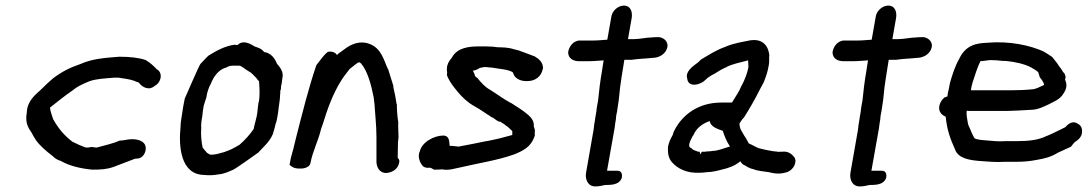

<svg xmlns="http://www.w3.org/2000/svg" viewBox="-20 -624 3898 687"><path d="M76 -222C70 -188 78 -171 92 -151C96 -143 103 -131 109 -122C124 -101 147 -82 168 -66C174 -60 183 -52 198 -48C227 -31 267 -21 310 -17H311C340 -17 362 -18 387 -27C412 -36 438 -47 463 -56L475 -57C491 -60 499 -75 501 -87C506 -118 475 -126 453 -126C436 -126 423 -121 410 -121H408C384 -110 354 -104 326 -96C322 -96 315 -97 309 -98H306C301 -97 297 -96 293 -96C289 -96 287 -96 284 -97C271 -102 252 -110 239 -117C211 -138 188 -165 170 -198C166 -212 160 -225 159 -238L160 -240C186 -260 211 -281 239 -300C257 -315 273 -322 299 -333C324 -342 352 -343 387 -346H405C423 -343 443 -341 460 -335C465 -333 470 -330 476 -329C483 -320 495 -308 513 -308H515C521 -309 527 -311 534 -317C544 -322 553 -333 555 -348C556 -361 551 -371 541 -376C531 -387 517 -400 503 -408L502 -409C475 -418 443 -421 407 -421H406C356 -417 310 -414 268 -395C232 -383 200 -367 169 -343C155 -331 141 -318 125 -302C105 -284 77 -261 76 -222Z M631 -213C628 -196 626 -182 626 -170C619 -102 625 1 711 2C729 4 745 3 762 0C783 -2 799 -10 815 -17C826 -22 904 -78 904 -78C921 -97 945 -116 957 -146L958 -151C962 -160 964 -174 967 -184L968 -185C969 -190 971 -196 972 -203L975 -221C977 -232 977 -242 979 -251V-252C980 -262 982 -270 982 -282C983 -287 983 -295 983 -300L985 -304V-305C986 -310 985 -314 986 -317C988 -323 989 -333 990 -342C997 -368 980 -385 971 -396C964 -414 951 -434 925 -438C915 -451 902 -454 890 -458V-459H889C886 -460 853 -486 830 -463H825L820 -464H819C783 -459 752 -441 726 -425C722 -422 697 -395 697 -395C692 -389 641 -271 641 -271C637 -253 634 -234 631 -213ZM709 -246C712 -255 715 -266 719 -277V-279C721 -293 727 -311 733 -322L734 -323C744 -351 763 -374 785 -381H786C794 -384 800 -388 802 -388H804C808 -389 812 -389 817 -389H832C836 -389 837 -389 841 -388C846 -384 854 -381 857 -377L876 -365H877C882 -360 892 -351 897 -345C900 -341 902 -338 907 -333C908 -311 911 -287 906 -259L905 -257C903 -244 902 -235 901 -223L898 -205C897 -202 896 -200 895 -193C892 -184 890 -173 888 -165V-163C876 -145 856 -122 837 -106C833 -104 828 -101 823 -98L808 -90C804 -88 796 -85 791 -83H790C786 -81 781 -79 776 -78H775C761 -74 746 -69 731 -71C729 -72 727 -73 721 -77C715 -83 711 -89 705 -96C701 -116 698 -140 700 -166V-167C699 -179 701 -194 704 -209V-210C705 -223 707 -235 709 -246Z M1016 -34C1025 -27 1032 -21 1050 -21C1058 -20 1087 -21 1091 -41C1099 -84 1118 -117 1129 -163L1135 -180C1152 -236 1172 -289 1198 -331C1207 -347 1219 -361 1231 -377L1255 -396C1257 -398 1261 -399 1263 -401H1266C1268 -400 1269 -399 1272 -397C1296 -368 1308 -321 1317 -276L1320 -251C1321 -234 1323 -215 1324 -198C1328 -155 1327 -111 1327 -64V-46C1327 -29 1335 -8 1358 -5H1359C1381 -5 1404 -18 1408 -41C1409 -46 1411 -52 1403 -59C1403 -75 1404 -96 1404 -115L1406 -133C1406 -152 1404 -168 1405 -185V-187C1402 -205 1400 -229 1400 -250V-251L1399 -252C1397 -262 1396 -271 1394 -282L1387 -314L1388 -315C1382 -336 1375 -355 1369 -376V-377H1368C1353 -409 1345 -451 1302 -467C1269 -480 1236 -466 1214 -449C1213 -448 1207 -444 1203 -441L1192 -433C1190 -432 1190 -431 1186 -427C1181 -435 1170 -441 1156 -439H1155C1144 -436 1113 -391 1112 -391C1084 -309 1062 -220 1039 -130L1029 -89C1026 -77 1021 -63 1019 -50Z M1482 -82C1471 -60 1488 -31 1498 -26H1499C1507 -22 1515 -24 1519 -24C1523 -23 1529 -19 1533 -17H1535C1544 -17 1551 -17 1562 -18C1586 -13 1610 -22 1627 -25C1690 -40 1760 -50 1821 -72C1852 -85 1880 -98 1893 -137L1894 -139L1893 -141L1894 -148L1893 -150L1894 -155C1894 -162 1892 -165 1890 -171C1892 -190 1881 -203 1871 -212C1849 -231 1831 -241 1808 -256H1807C1781 -270 1759 -287 1733 -303C1715 -313 1701 -329 1688 -345C1686 -347 1678 -351 1679 -355C1678 -360 1674 -366 1672 -371C1681 -372 1689 -376 1697 -381L1712 -384H1721C1722 -384 1724 -383 1729 -383C1733 -383 1734 -382 1741 -382C1768 -377 1797 -376 1814 -366C1816 -364 1816 -361 1818 -359V-357C1825 -342 1845 -332 1869 -334C1893 -334 1917 -349 1922 -377L1923 -378C1924 -403 1905 -415 1892 -423H1891C1887 -425 1840 -442 1840 -442C1838 -443 1836 -444 1830 -445L1818 -448C1810 -451 1797 -453 1787 -454H1786C1780 -454 1772 -455 1760 -455C1754 -456 1749 -456 1743 -457H1742C1735 -457 1726 -458 1717 -458H1694C1659 -458 1616 -454 1597 -418C1594 -414 1587 -406 1583 -397V-395C1583 -395 1581 -393 1580 -388C1579 -380 1578 -374 1580 -365L1579 -356C1584 -340 1597 -321 1606 -310L1618 -295C1634 -276 1653 -258 1674 -246L1693 -235C1704 -227 1717 -220 1726 -213H1727L1740 -204L1744 -203L1756 -194L1765 -189H1769C1776 -184 1787 -179 1792 -173H1793C1798 -170 1804 -163 1812 -156C1814 -154 1813 -150 1813 -148V-146V-144V-141C1792 -136 1775 -130 1755 -126L1727 -120C1719 -119 1709 -117 1700 -115C1684 -111 1668 -109 1650 -105L1618 -99V-100H1616C1615 -100 1611 -101 1606 -101C1603 -102 1596 -102 1593 -102H1589C1587 -120 1588 -137 1568 -139H1566C1535 -139 1490 -117 1482 -82Z M2013 -435C2014 -415 2031 -405 2052 -405H2086C2105 -405 2121 -407 2140 -408C2139 -400 2136 -387 2134 -370C2128 -337 2123 -296 2120 -264C2118 -252 2115 -240 2114 -226L2110 -203L2109 -195C2107 -184 2105 -173 2104 -160L2077 -6C2073 17 2083 43 2110 43C2122 43 2133 41 2145 38C2159 37 2195 41 2205 12V10C2207 0 2204 -13 2190 -13H2152L2179 -165C2180 -175 2182 -187 2184 -199V-200C2184 -207 2186 -216 2188 -226C2190 -239 2192 -253 2194 -266C2195 -277 2197 -294 2199 -313C2202 -329 2203 -345 2206 -360C2209 -380 2212 -399 2214 -410H2240C2266 -414 2288 -414 2316 -417C2337 -417 2363 -430 2368 -456C2372 -477 2351 -494 2329 -491C2325 -491 2318 -491 2312 -490C2293 -490 2268 -484 2249 -484H2227L2240 -558C2244 -579 2238 -604 2212 -604C2193 -604 2172 -587 2168 -567L2153 -482C2137 -481 2119 -479 2103 -479H2051C2029 -476 2016 -456 2013 -438Z M2370 -96C2369 -76 2372 -58 2384 -44C2404 -21 2437 -3 2486 -6C2493 -6 2502 -7 2509 -8C2527 -8 2547 -13 2562 -17C2585 -22 2609 -30 2629 -47C2631 -42 2636 -39 2639 -35H2640C2649 -31 2658 -22 2675 -19C2690 -12 2713 -11 2731 -8C2745 -4 2767 0 2788 -6C2805 -8 2824 -24 2826 -45C2827 -50 2825 -55 2824 -59C2817 -68 2804 -85 2777 -81H2768L2767 -80H2766L2765 -81L2746 -83L2729 -86C2719 -88 2705 -91 2694 -94C2684 -98 2673 -105 2659 -111C2654 -119 2650 -130 2644 -137C2635 -154 2626 -162 2626 -182C2629 -187 2634 -195 2639 -201H2640L2641 -202C2652 -219 2660 -233 2670 -250C2680 -267 2691 -288 2700 -306L2714 -332V-333C2722 -353 2727 -368 2731 -392C2733 -403 2732 -414 2732 -422L2733 -423C2731 -455 2713 -486 2667 -480H2666C2633 -473 2606 -470 2574 -456C2541 -444 2517 -428 2490 -412L2486 -409C2478 -399 2472 -398 2455 -383C2447 -375 2433 -361 2439 -343C2442 -309 2487 -320 2504 -338C2512 -346 2519 -351 2536 -360H2537L2538 -361C2550 -369 2565 -378 2578 -383H2579V-384C2600 -395 2627 -400 2657 -408V-404C2657 -397 2658 -391 2658 -384C2654 -361 2644 -337 2634 -318H2633V-317C2626 -298 2611 -277 2599 -257H2560C2480 -257 2419 -214 2390 -151C2388 -146 2388 -142 2386 -139C2379 -127 2373 -114 2370 -98ZM2446 -106 2447 -111C2448 -117 2455 -131 2459 -138L2460 -139L2461 -140C2471 -165 2493 -182 2520 -191V-188C2525 -170 2546 -163 2566 -156C2572 -138 2580 -117 2592 -100C2571 -94 2548 -84 2530 -84H2529L2524 -83L2508 -82L2502 -81H2491C2486 -70 2485 -70 2484 -81H2482C2477 -81 2474 -82 2471 -84H2470L2469 -85H2467C2462 -87 2457 -90 2454 -94H2453C2448 -96 2445 -100 2446 -106Z M2959 -435C2960 -415 2977 -405 2998 -405H3032C3051 -405 3067 -407 3086 -408C3085 -400 3082 -387 3080 -370C3074 -337 3069 -296 3066 -264C3064 -252 3061 -240 3060 -226L3056 -203L3055 -195C3053 -184 3051 -173 3050 -160L3023 -6C3019 17 3029 43 3056 43C3068 43 3079 41 3091 38C3105 37 3141 41 3151 12V10C3153 0 3150 -13 3136 -13H3098L3125 -165C3126 -175 3128 -187 3130 -199V-200C3130 -207 3132 -216 3134 -226C3136 -239 3138 -253 3140 -266C3141 -277 3143 -294 3145 -313C3148 -329 3149 -345 3152 -360C3155 -380 3158 -399 3160 -410H3186C3212 -414 3234 -414 3262 -417C3283 -417 3309 -430 3314 -456C3318 -477 3297 -494 3275 -491C3271 -491 3264 -491 3258 -490C3239 -490 3214 -484 3195 -484H3173L3186 -558C3190 -579 3184 -604 3158 -604C3139 -604 3118 -587 3114 -567L3099 -482C3083 -481 3065 -479 3049 -479H2997C2975 -476 2962 -456 2959 -438Z M3341 -245C3337 -222 3352 -212 3364 -206C3368 -160 3381 -125 3397 -90C3408 -57 3449 -51 3485 -48C3513 -46 3542 -43 3575 -45H3614C3642 -45 3665 -47 3690 -52C3719 -57 3740 -62 3766 -78C3780 -84 3797 -92 3812 -99C3816 -105 3821 -110 3826 -116C3834 -120 3848 -131 3851 -146C3854 -165 3848 -176 3835 -182C3818 -194 3800 -179 3792 -169C3771 -159 3749 -147 3727 -138H3726C3697 -123 3661 -119 3618 -119H3578C3551 -117 3530 -120 3505 -122C3490 -123 3474 -125 3467 -129C3463 -136 3458 -146 3455 -153C3451 -166 3445 -172 3443 -184C3441 -199 3437 -213 3439 -228C3443 -227 3448 -227 3450 -227H3584C3612 -228 3639 -229 3667 -231C3695 -231 3715 -243 3733 -251H3734L3735 -252C3751 -261 3773 -267 3787 -292C3800 -312 3796 -328 3791 -339L3793 -349C3791 -356 3790 -362 3784 -366C3780 -373 3775 -381 3769 -388C3763 -398 3754 -409 3745 -420C3736 -426 3728 -432 3717 -438H3716V-439C3666 -462 3592 -478 3512 -471C3494 -470 3475 -469 3456 -460C3436 -451 3421 -433 3412 -413C3397 -387 3388 -358 3379 -327L3374 -301C3372 -295 3371 -289 3370 -279L3359 -275C3351 -268 3343 -257 3341 -245ZM3454 -301C3455 -309 3457 -319 3460 -329C3469 -355 3476 -381 3488 -405C3497 -406 3509 -407 3522 -409C3536 -409 3552 -408 3569 -406H3578C3612 -403 3646 -395 3669 -383C3677 -378 3697 -368 3696 -362C3699 -355 3699 -347 3704 -343C3709 -337 3716 -326 3716 -320C3708 -317 3702 -313 3694 -310C3688 -308 3681 -305 3679 -305H3678C3652 -302 3624 -301 3597 -301Z"/></svg>

Font: Scribbler
Style: ExBdIta
Weight: 800
Designer: Mew Too
Foundry: Cannot Into Space Fonts
Version: Version 1.001